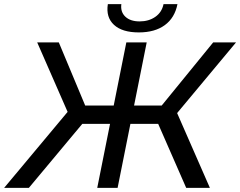

<svg xmlns="http://www.w3.org/2000/svg" viewBox="-54 -904 1156 924"><path d="M842 0 691 -345 783 -395 956 0ZM543 -308 561 -396H766L748 -308ZM781 -339 689 -353 972 -700H1082ZM85 0H-34L296 -395L373 -345ZM512 0H414L554 -700H652ZM506 -308H300L317 -396H523ZM283 -339 125 -700H229L374 -353ZM614 -748Q534 -748 494.5 -784.5Q455 -821 465 -884H530Q525 -847 549 -824Q573 -801 618 -801Q662 -801 693.5 -823Q725 -845 733 -884H800Q787 -818 739 -783Q691 -748 614 -748Z"/></svg>

Font: MOST Montserrat Medium
Style: Italic
Weight: 500
Italic angle: -11.3°
Designer: Julieta Ulanovsky
Foundry: Julieta Ulanovsky
Version: Version 8.000;March 11, 2024;FontCreator 15.0.0.2926 64-bit